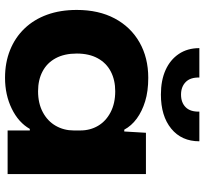

<svg xmlns="http://www.w3.org/2000/svg" viewBox="-44 -738 793 744"><g transform="rotate(90 352.0 -366.5)"><path d="M282 10Q223 10 174.5 -9.5Q126 -29 91 -65.5Q56 -102 37.5 -153Q19 -204 19 -268Q19 -353 52 -415Q85 -477 144.5 -511Q204 -545 282 -545Q334 -545 373 -533Q412 -521 440 -500.5Q468 -480 483 -452H490L495 -536H655V0H486V-86H480Q455 -42 401.5 -16Q348 10 282 10ZM334 -118Q381 -118 415.5 -136.5Q450 -155 468 -186.5Q486 -218 486 -256V-282Q486 -320 468 -350.5Q450 -381 415.5 -399Q381 -417 334 -417Q291 -417 258 -400Q225 -383 206.5 -349.5Q188 -316 188 -268Q188 -220 206 -186.5Q224 -153 257 -135.5Q290 -118 334 -118ZM347 -594Q292 -594 252 -612Q212 -630 189.5 -663.5Q167 -697 167 -743H281Q280 -708 298.5 -690Q317 -672 347 -672Q378 -672 396 -690Q414 -708 413 -743H528Q528 -674 479 -634Q430 -594 347 -594Z"/></g></svg>

Font: Mona Sans Expanded
Style: Bold
Weight: 700
Width: 7
Designer: Deni Anggara
Foundry: GitHub
Version: Version 2.000